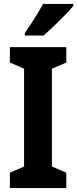

<svg xmlns="http://www.w3.org/2000/svg" viewBox="-20 -953 392 973"><path d="M352 -924V-933H198C174 -888 140 -835 106 -786V-773H201C248 -814 322 -886 352 -924ZM316 0V-78L243 -109V-605L316 -636V-714H30V-636L102 -605V-109L30 -78V0Z"/></svg>

Font: Noto Sans Myanmar Condensed
Style: Bold
Weight: 700
Width: 3
Designer: Monotype Design Team
Foundry: Monotype Imaging Inc.
Version: Version 2.107